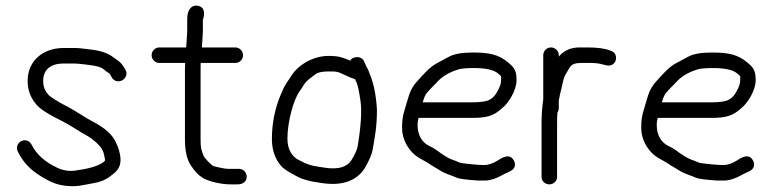

<svg xmlns="http://www.w3.org/2000/svg" viewBox="-20 -651 2745 680"><path d="M105.4 -284.9C119.1 -265.7 152.3 -245.5 201.8 -221.2C230.9 -206.6 252.8 -189.9 289.1 -169.7C309.2 -158.6 341.2 -132.1 346.7 -110.1C350 -96.9 351.7 -88.3 351.9 -85.8C351.9 -84.8 351.9 -84 351.7 -81.8C339.4 -68.4 308.1 -55.6 258.9 -48.9L258.4 -48.8L258 -48.8C230.9 -42.9 206.1 -45.7 182.7 -56.9C139.3 -77 108.9 -104.4 91.6 -139.1C83.7 -154.9 66.3 -157.2 54.8 -151C43.3 -144.9 35.4 -129.5 43.2 -113.9C66.5 -67.3 97.1 -41.1 145.4 -14.8C166.4 -3.1 187.5 4.1 209.5 6.7C255.1 12 271.4 4.4 310.3 -2.1C333.4 -5.6 353.8 -13.9 371 -27C392.1 -43.1 406.9 -55.3 406.9 -85C406.9 -112.3 392.8 -146.5 379.6 -165.3C361.7 -190.9 326.6 -211.4 302.5 -223.7C280 -235.8 250 -256.5 223.7 -270.8C178.4 -293.4 153.7 -311.2 150 -317.1L149.5 -318L148.8 -318.7C138.3 -330.8 132.9 -345.5 132.9 -364.5C132.9 -403.4 158.2 -426 204.8 -426H244.6C249.7 -426 254.8 -425.7 259.9 -425.1C290.7 -421.4 332.4 -418.6 346.6 -406.1C354.9 -398.9 361.4 -393.9 368.4 -390.1C368.5 -389.9 369.3 -388.9 370.4 -386.7L375.4 -377.7C383.7 -361.1 402.4 -360.4 413.6 -366.9C424.1 -373 433.5 -388.4 424.2 -403.9L418.2 -413.9C407.9 -431.5 395.7 -437.4 385.2 -445.3C355.9 -469.3 320.5 -473.7 282.3 -477.9L264.7 -479.9C258.4 -480.7 251.7 -481 244.6 -481H204.8C133.7 -481 77.9 -436.9 77.9 -364.5C77.9 -334.4 86.6 -308.4 105.4 -284.9Z M826.3 -53H787.8C779.3 -53 761.6 -56 736.8 -62.5C729.3 -64.4 702.9 -92.4 700 -101.3C692.8 -122.8 690.4 -123.7 690.4 -159.4V-412.5C690.4 -418.8 690.6 -424 690.8 -428H813.3C828.3 -428 840.8 -440.5 840.8 -455.5C840.8 -470.5 828.3 -483 813.3 -483H695.1L698.5 -538.1V-580.5C698.5 -580.5 716 -624.9 679.9 -630.8C659.4 -634.2 647.5 -617.9 644.4 -599.5C643.5 -593.8 643 -587.5 643 -580.5V-538.9L639.5 -483H544.5C529.5 -483 517 -470.5 517 -455.5C517 -440.5 529.5 -428 544.5 -428H635.7L635 -404.1V-157.2C635 -118.3 641.2 -87.7 655.7 -65.5C668.8 -45.4 682.3 -30.6 697.4 -21.4C719.6 -7.9 764.8 2 795 2H821C831.1 2 842.9 -0.5 849.7 -10.8C852.5 -15.2 853.8 -20.4 853.8 -25.5C853.8 -40.5 841.3 -53 826.3 -53Z M1243.4 -357.2C1247 -349.1 1252.2 -326.2 1257.1 -290.9C1261.7 -257.6 1258.5 -204.5 1246.8 -133C1245 -122.2 1237.9 -105.2 1224.9 -84.1C1209.7 -60.2 1179.5 -49.1 1127.9 -57.4C1085.1 -64.2 1075.2 -64.1 1031.1 -88.1C1009.9 -103.3 998 -126.3 998 -160.2C998 -219.3 1019.3 -296.8 1040.2 -326.3C1046.1 -334.6 1051.4 -342.7 1057.9 -353.5C1068.9 -368.4 1079 -373.8 1098.3 -389C1104.3 -393.7 1119.3 -398 1143.6 -398C1171.4 -398 1175.6 -398.1 1202.6 -384.7C1217.5 -377.7 1228.1 -373.2 1237.4 -370.6C1238.3 -368.6 1240.9 -362.8 1243.4 -357.2ZM1218.1 -437.1C1196 -446 1183.6 -453 1143.6 -453C1090.2 -453 1037.8 -422.7 1013.1 -384.4L994.1 -355.9C987.4 -345.9 981 -332.7 974.9 -317.2C953.7 -267.8 943 -214.5 943 -158.5C943 -120.9 953.7 -88.6 975.5 -63.3C985.5 -51.8 1005.1 -39.9 1035.7 -24.2C1049.6 -17 1067.5 -11.8 1090.8 -7.2L1120.7 -2.6C1188.6 7.7 1242.5 -8.5 1272.2 -56.1C1287.7 -83.2 1297 -104.2 1300 -121.9C1307.4 -165.6 1315 -200 1315 -262.5V-262.9L1315 -263.2C1312 -314.2 1303.5 -356.5 1289 -390.4C1285.9 -397.6 1285.4 -403.1 1278.3 -413.9L1270.2 -432C1264.1 -448 1247.4 -451.9 1232.1 -446.2C1227.3 -444.4 1224.1 -442.2 1220.4 -436.2C1219.9 -436.4 1218.9 -436.8 1218.1 -437.1Z M1488.2 -317C1490.6 -321.1 1502.9 -335.2 1524.8 -356.7C1543.5 -379 1570 -395.3 1606 -405.9C1613.9 -408.3 1632.4 -410 1659.6 -410C1694.5 -410 1729.5 -405.1 1745 -389.7C1757.8 -377.7 1754.4 -386.7 1754.4 -366C1754.4 -358.6 1753 -352 1749.8 -344.6C1739.5 -319 1727.6 -304.7 1714.9 -298.5L1714.3 -298.2L1713.8 -297.9C1705.6 -292.5 1684.8 -288.5 1652.4 -288.5L1476.9 -288.5C1479.9 -298.4 1483.5 -308.9 1488.2 -317ZM1652.4 -233.5C1699 -233.5 1727.6 -238.6 1758.7 -268.2C1780.6 -285.2 1809.4 -330.9 1809.4 -366.5C1809.4 -399.8 1802.3 -411.2 1780.1 -429.4C1746 -458.9 1709.5 -465 1655 -465C1616.5 -465 1587.5 -460.3 1567.4 -448.7C1554.5 -441.7 1541.8 -434.8 1529.2 -428.1C1500.8 -414 1477.1 -384.2 1460.6 -366.6C1439.8 -344.3 1431.6 -327.4 1421.7 -291.3C1412 -255.2 1404 -243.6 1404 -199C1404 -167.2 1415.7 -138.2 1438 -113.2C1456.9 -92.1 1479.9 -84.4 1496.5 -73.2C1512.2 -62.5 1526.3 -55.3 1540 -46.4C1555.4 -36.2 1583 -28.4 1596.4 -22.2C1607.8 -17 1631.5 -14.6 1673.3 -11.5L1673.6 -11.5H1696.5C1717.5 -11.5 1739.8 -19.7 1766.4 -34.8L1787.4 -44.8C1794.4 -48.3 1800.8 -53.6 1803.1 -62.2C1805 -69.5 1803.1 -76.7 1799.9 -82.5C1785.4 -109 1760.1 -93.9 1743.7 -83C1725.8 -72 1709.7 -66.5 1695.4 -66.5C1668.9 -66.5 1643.1 -70.3 1621.9 -72.4C1604.2 -74.2 1606.4 -77.4 1580.9 -85.8C1569.3 -89.7 1550.3 -101 1525.4 -119.8C1517.7 -125.2 1509.7 -129.7 1501.7 -133.4C1475.1 -145.5 1459 -172.1 1459 -207.5C1459 -220.3 1460.4 -225.4 1462.4 -233.5Z M1904 -298.9C1900.2 -273.7 1898 -244.4 1898 -216.6V-24.1C1898 -9.8 1910.5 2 1925.5 2C1940.5 2 1953 -9.8 1953 -24V-215.8C1953 -227.6 1953.3 -238.7 1954 -249.2L1954 -249.5V-251.8C1956.2 -254.8 1959 -261.5 1959 -266.9V-294.4C1960.6 -304.3 1963.8 -319.7 1968.7 -338.8C1974.8 -363.2 1974.9 -374.3 1983.2 -387.4C2000.4 -414.5 1998.8 -428 2038.5 -428H2073C2087.7 -428 2101.1 -426.4 2113.3 -423.2C2126.6 -419.7 2136.8 -416.2 2147.1 -421.3C2162 -428.8 2165.1 -446.2 2159 -458.3C2155.9 -464.4 2152.5 -468.5 2141.8 -471.7C2123.4 -479.2 2096.1 -483 2061.7 -483H2032.5C2002.8 -483 1977.9 -472.8 1960.4 -452C1959.8 -451.3 1959.6 -451.1 1959 -450.3V-455.5C1959 -470.5 1946.5 -483 1931.5 -483C1916.5 -483 1904 -470.5 1904 -455.5Z M2335.2 -317C2337.6 -321.1 2349.9 -335.2 2371.8 -356.7C2390.5 -379 2417 -395.3 2453 -405.9C2460.9 -408.3 2479.4 -410 2506.6 -410C2541.5 -410 2576.5 -405.1 2592 -389.7C2604.8 -377.7 2601.4 -386.7 2601.4 -366C2601.4 -358.6 2600 -352 2596.8 -344.6C2586.5 -319 2574.6 -304.7 2561.9 -298.5L2561.3 -298.2L2560.8 -297.9C2552.6 -292.5 2531.8 -288.5 2499.4 -288.5L2323.9 -288.5C2326.9 -298.4 2330.5 -308.9 2335.2 -317ZM2499.4 -233.5C2546 -233.5 2574.6 -238.6 2605.7 -268.2C2627.6 -285.2 2656.4 -330.9 2656.4 -366.5C2656.4 -399.8 2649.3 -411.2 2627.1 -429.4C2593 -458.9 2556.5 -465 2502 -465C2463.5 -465 2434.5 -460.3 2414.4 -448.7C2401.5 -441.7 2388.8 -434.8 2376.2 -428.1C2347.8 -414 2324.1 -384.2 2307.6 -366.6C2286.8 -344.3 2278.6 -327.4 2268.7 -291.3C2259 -255.2 2251 -243.6 2251 -199C2251 -167.2 2262.7 -138.2 2285 -113.2C2303.9 -92.1 2326.9 -84.4 2343.5 -73.2C2359.2 -62.5 2373.3 -55.3 2387 -46.4C2402.4 -36.2 2430 -28.4 2443.4 -22.2C2454.8 -17 2478.5 -14.6 2520.3 -11.5L2520.6 -11.5H2543.5C2564.5 -11.5 2586.8 -19.7 2613.4 -34.8L2634.4 -44.8C2641.4 -48.3 2647.8 -53.6 2650.1 -62.2C2652 -69.5 2650.1 -76.7 2646.9 -82.5C2632.4 -109 2607.1 -93.9 2590.7 -83C2572.8 -72 2556.7 -66.5 2542.4 -66.5C2515.9 -66.5 2490.1 -70.3 2468.9 -72.4C2451.2 -74.2 2453.4 -77.4 2427.9 -85.8C2416.3 -89.7 2397.3 -101 2372.4 -119.8C2364.7 -125.2 2356.7 -129.7 2348.7 -133.4C2322.1 -145.5 2306 -172.1 2306 -207.5C2306 -220.3 2307.4 -225.4 2309.4 -233.5Z"/></svg>

Font: MewTooHand
Style: BdCond
Weight: 400
Designer: Mew Too, Robert Jablonski
Version: Version 0.77